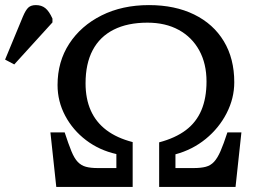

<svg xmlns="http://www.w3.org/2000/svg" viewBox="-153 -734 1013 754"><path d="M68 0 45 -214H101Q116 -168 127.5 -140Q139 -112 152.5 -98Q166 -84 184.5 -79Q203 -74 231 -74H304V-129Q237 -144 185 -183.5Q133 -223 103 -279.5Q73 -336 73 -400Q73 -492 119 -562.5Q165 -633 246 -673.5Q327 -714 432 -714Q534 -714 609.5 -677Q685 -640 726 -572Q767 -504 767 -411Q767 -348 737 -289.5Q707 -231 655 -188.5Q603 -146 536 -128V-74H607Q636 -74 655 -79Q674 -84 687.5 -98.5Q701 -113 713 -140.5Q725 -168 740 -214H795L772 0H472V-175Q536 -192 577 -223Q618 -254 638 -301.5Q658 -349 658 -414Q658 -484 629.5 -536Q601 -588 549 -616.5Q497 -645 426 -645Q348 -645 293.5 -617.5Q239 -590 211 -537Q183 -484 183 -407Q183 -346 203.5 -300Q224 -254 265 -223Q306 -192 368 -176V0ZM-97 -481 -133 -500 -63 -669Q-52 -695 -41.5 -704.5Q-31 -714 -12 -714Q10 -714 25 -702Q40 -690 53 -661V-646Z"/></svg>

Font: Literata Variable Black
Style: Regular
Weight: 900
Designer: Latin by Veronika Burian and Jose Scaglione. Greek by Irene Vlachou. Cyrillic by Vera Evstafieva.
Foundry: TypeTogether
Version: Version 3.021